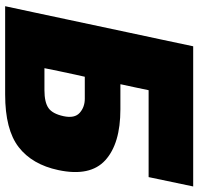

<svg xmlns="http://www.w3.org/2000/svg" viewBox="-32 -720 753 728"><g transform="rotate(90 344.0 -356.5)"><path d="M339 0H4Q16.5 -57 27.5 -109.5Q38.5 -162 53.5 -231.5L105 -473.5Q120 -543.5 131.8 -598.8Q143.5 -654 156 -713H687.5L652 -544H322.5Q317.5 -520.5 312.2 -494.8Q307 -469 300.5 -440.5L300 -437H395Q525 -437 588 -379.8Q651 -322.5 625.5 -202Q604.5 -102.5 538.2 -51.2Q472 0 339 0ZM239 -149H322.5Q368 -149 390 -164.2Q412 -179.5 421 -221.5Q430 -263.5 408.2 -282.8Q386.5 -302 355 -302H271.5L263 -264Q256 -231.5 250.2 -204Q244.5 -176.5 239 -149Z"/></g></svg>

Font: Commissioner ExtraBold
Style: Italic
Weight: 800
Italic angle: -12°
Designer: Kostas Bartsokas
Foundry: Kostas Bartsokas
Version: Version 1.000; ttfautohint (v1.8.3)